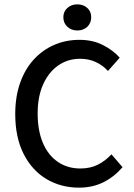

<svg xmlns="http://www.w3.org/2000/svg" viewBox="-20 -850 614 882"><path d="M343 12Q260 12 193.5 -27.5Q127 -67 88.5 -143Q50 -219 50 -326Q50 -406 72.5 -469.5Q95 -533 135.5 -577Q176 -621 229.5 -644Q283 -667 345 -667Q406 -667 453 -643Q500 -619 530 -585L476 -524Q451 -551 419 -565.5Q387 -580 348 -580Q291 -580 247 -549Q203 -518 178 -462Q153 -406 153 -329Q153 -250 177 -193.5Q201 -137 245.5 -106.5Q290 -76 349 -76Q394 -76 428.5 -93Q463 -110 492 -141L543 -82Q504 -37 454.5 -12.5Q405 12 343 12ZM335 -710Q308 -710 289.5 -727Q271 -744 271 -771Q271 -797 289.5 -813.5Q308 -830 335 -830Q363 -830 381 -813.5Q399 -797 399 -771Q399 -744 381 -727Q363 -710 335 -710Z"/></svg>

Font: Source Sans 3 Medium
Style: Regular
Weight: 500
Designer: Paul D. Hunt
Foundry: Adobe
Version: Version 3.052;hotconv 1.1.0;makeotfexe 2.6.0